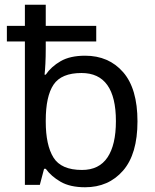

<svg xmlns="http://www.w3.org/2000/svg" viewBox="-20 -780 655 810"><path d="M339 10Q276 10 236 -13Q196 -36 173 -68H166L148 0H85V-605H9V-671H85V-760H173V-671H386V-605H173V-575Q173 -541 171.5 -511.5Q170 -482 168 -465H173Q196 -499 236 -522Q276 -545 339 -545Q439 -545 499.5 -475.5Q560 -406 560 -268Q560 -130 499 -60Q438 10 339 10ZM326 -63Q398 -63 433.5 -116Q469 -169 469 -269Q469 -472 324 -472Q239 -472 206 -423Q173 -374 173 -271V-267Q173 -168 205.5 -115.5Q238 -63 326 -63Z"/></svg>

Font: Noto Sans
Style: Regular
Weight: 400
Designer: Monotype Design Team
Foundry: Monotype Imaging Inc.
Version: Version 2.007